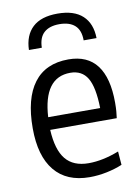

<svg xmlns="http://www.w3.org/2000/svg" viewBox="-87 -827 654 895"><g transform="rotate(-10 240.0 -379.5)"><path d="M88 -624Q90 -693 130 -730.5Q170 -768 248 -768Q326 -768 366.5 -730.5Q407 -693 408 -624H347Q347 -672 321.5 -695Q296 -718 248 -718Q201 -718 175.5 -695Q150 -672 149 -624ZM265 9Q156 9 99 -60.5Q42 -130 42 -261Q42 -402 97.5 -475.5Q153 -549 261 -549Q351 -549 396 -489.5Q441 -430 441 -313Q441 -288 439.5 -271.5Q438 -255 436 -240H121Q126 -145 162.5 -100.5Q199 -56 271 -56Q338 -56 415 -86L420 -22Q387 -8 346 0.5Q305 9 265 9ZM259 -486Q133 -486 122 -300H368Q366 -399 340 -442.5Q314 -486 259 -486Z"/></g></svg>

Font: Encode Sans Condensed
Style: Regular
Weight: 400
Designer: Pablo Impallari, Andres Torresi
Foundry: Pablo Impallari, Andres Torresi
Version: Version 1.000; ttfautohint (v1.00) -l 8 -r 50 -G 200 -x 14 -